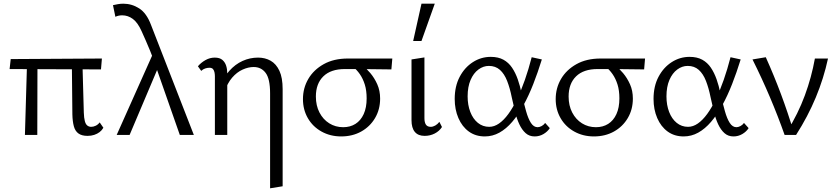

<svg xmlns="http://www.w3.org/2000/svg" viewBox="-20 -731 4543 1040"><path d="M115 0 127 -409H183L182 0ZM32 -357 38 -411 532 -414 527 -355ZM372 -111 369 -409H426L434 -121Q435 -92 439.5 -75Q444 -58 453 -51Q462 -44 474 -44Q486 -44 498.5 -50Q511 -56 520 -68L540 -39Q532 -25 519.5 -15.5Q507 -6 490.5 -0.5Q474 5 454 5Q423 5 405 -8Q387 -21 380 -47Q373 -73 372 -111Z M954 0 816 -394Q805 -427 793 -456Q781 -485 769.5 -511.5Q758 -538 747 -562Q726 -609 699.5 -628.5Q673 -648 642 -648Q632 -648 622.5 -646Q613 -644 605 -640L592 -703Q605 -706 619 -708.5Q633 -711 648 -711Q694 -711 734 -685.5Q774 -660 798 -596L1030 0ZM612 0 813 -450 842 -378 682 0Z M1443 289V-225Q1443 -304 1419 -336Q1395 -368 1354 -368Q1325 -368 1294 -354Q1263 -340 1237.5 -310.5Q1212 -281 1197 -235L1166 -253Q1189 -310 1221.5 -346.5Q1254 -383 1294 -401Q1334 -419 1378 -419Q1416 -419 1446 -402Q1476 -385 1493.5 -347.5Q1511 -310 1511 -248V278ZM1144 0V-318Q1144 -328 1142 -338.5Q1140 -349 1134 -356.5Q1128 -364 1114 -364Q1103 -364 1091 -360Q1079 -356 1070 -347L1052 -372Q1069 -392 1093 -405.5Q1117 -419 1143 -419Q1170 -419 1184.5 -406.5Q1199 -394 1205 -375Q1211 -356 1211 -334V0Z M1828 8Q1769 8 1721.5 -18.5Q1674 -45 1647.5 -91Q1621 -137 1621 -194Q1621 -254 1650 -303.5Q1679 -353 1733.5 -383.5Q1788 -414 1864 -414H2105L2100 -355Q2036 -356 1972.5 -356.5Q1909 -357 1848 -357Q1772 -357 1731.5 -317.5Q1691 -278 1691 -208Q1691 -159 1710.5 -121.5Q1730 -84 1763.5 -63Q1797 -42 1839 -42Q1877 -42 1905.5 -60Q1934 -78 1950 -113Q1966 -148 1966 -198Q1966 -241 1956 -273Q1946 -305 1929 -329.5Q1912 -354 1889 -372L1941 -379Q1964 -361 1986 -335Q2008 -309 2023.5 -274.5Q2039 -240 2039 -197Q2039 -138 2011.5 -91.5Q1984 -45 1936.5 -18.5Q1889 8 1828 8Z M2280 5Q2245 5 2227 -16.5Q2209 -38 2209 -80V-409L2279 -420V-91Q2279 -68 2287 -56Q2295 -44 2313 -44Q2325 -44 2337.5 -51Q2350 -58 2360 -71L2374 -43Q2360 -21 2335 -8Q2310 5 2280 5ZM2218 -509 2263 -711H2335L2263 -509Z M2606 8Q2556 8 2519.5 -18.5Q2483 -45 2463 -91.5Q2443 -138 2443 -195Q2443 -264 2470 -315Q2497 -366 2541.5 -394.5Q2586 -423 2638 -423Q2679 -423 2707 -407.5Q2735 -392 2753.5 -364.5Q2772 -337 2784.5 -301.5Q2797 -266 2805 -226Q2818 -170 2829.5 -129Q2841 -88 2856 -65Q2871 -42 2892 -42Q2902 -42 2913.5 -48Q2925 -54 2933 -65L2958 -37Q2946 -18 2924 -5Q2902 8 2876 8Q2847 8 2827 -10Q2807 -28 2793 -58Q2779 -88 2770 -125.5Q2761 -163 2752 -204Q2742 -254 2727 -292.5Q2712 -331 2688 -352.5Q2664 -374 2628 -374Q2598 -374 2571.5 -354.5Q2545 -335 2529 -298Q2513 -261 2513 -209Q2513 -162 2527.5 -124.5Q2542 -87 2568.5 -65.5Q2595 -44 2630 -44Q2657 -44 2683 -62Q2709 -80 2733.5 -113.5Q2758 -147 2780.5 -194Q2803 -241 2823 -298Q2843 -355 2860 -421L2915 -409Q2893 -338 2868.5 -275.5Q2844 -213 2815.5 -161Q2787 -109 2754.5 -71Q2722 -33 2685 -12.5Q2648 8 2606 8Z M3197 8Q3138 8 3090.5 -18.5Q3043 -45 3016.5 -91Q2990 -137 2990 -194Q2990 -254 3019 -303.5Q3048 -353 3102.5 -383.5Q3157 -414 3233 -414H3474L3469 -355Q3405 -356 3341.5 -356.5Q3278 -357 3217 -357Q3141 -357 3100.5 -317.5Q3060 -278 3060 -208Q3060 -159 3079.5 -121.5Q3099 -84 3132.5 -63Q3166 -42 3208 -42Q3246 -42 3274.5 -60Q3303 -78 3319 -113Q3335 -148 3335 -198Q3335 -241 3325 -273Q3315 -305 3298 -329.5Q3281 -354 3258 -372L3310 -379Q3333 -361 3355 -335Q3377 -309 3392.5 -274.5Q3408 -240 3408 -197Q3408 -138 3380.5 -91.5Q3353 -45 3305.5 -18.5Q3258 8 3197 8Z M3683 8Q3633 8 3596.5 -18.5Q3560 -45 3540 -91.5Q3520 -138 3520 -195Q3520 -264 3547 -315Q3574 -366 3618.5 -394.5Q3663 -423 3715 -423Q3756 -423 3784 -407.5Q3812 -392 3830.5 -364.5Q3849 -337 3861.5 -301.5Q3874 -266 3882 -226Q3895 -170 3906.5 -129Q3918 -88 3933 -65Q3948 -42 3969 -42Q3979 -42 3990.5 -48Q4002 -54 4010 -65L4035 -37Q4023 -18 4001 -5Q3979 8 3953 8Q3924 8 3904 -10Q3884 -28 3870 -58Q3856 -88 3847 -125.5Q3838 -163 3829 -204Q3819 -254 3804 -292.5Q3789 -331 3765 -352.5Q3741 -374 3705 -374Q3675 -374 3648.5 -354.5Q3622 -335 3606 -298Q3590 -261 3590 -209Q3590 -162 3604.5 -124.5Q3619 -87 3645.5 -65.5Q3672 -44 3707 -44Q3734 -44 3760 -62Q3786 -80 3810.5 -113.5Q3835 -147 3857.5 -194Q3880 -241 3900 -298Q3920 -355 3937 -421L3992 -409Q3970 -338 3945.5 -275.5Q3921 -213 3892.5 -161Q3864 -109 3831.5 -71Q3799 -33 3762 -12.5Q3725 8 3683 8Z M4230 0Q4194 -102 4150.5 -204.5Q4107 -307 4056 -409L4128 -421Q4173 -321 4210.5 -220.5Q4248 -120 4278 -20H4244Q4303 -115 4339.5 -214Q4376 -313 4394 -414H4465Q4442 -307 4399 -203.5Q4356 -100 4292 0Z"/></svg>

Font: Ysabeau Office
Style: Regular
Weight: 400
Designer: Christian Thalmann (Catharsis Fonts)
Version: Version 2.001;gftools[0.9.30]; featfreeze: tnum,lnum,ss02